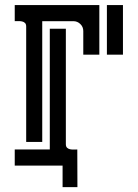

<svg xmlns="http://www.w3.org/2000/svg" viewBox="-20 -664 552 770"><path d="M85 -557.6Q85 -567.4 80.1 -572Q75.2 -576.7 68.1 -578.1Q61 -579.6 53.2 -579.3Q45.4 -579.1 39.1 -579.1V-643.6H378.4V-444.8H314V-539.6Q314 -556.2 302.2 -567.6Q290.5 -579.1 273.9 -579.1H149.4V-94.7H85ZM231 0H39.1V-64.5H179.7V-548.8H244.1V-85.9Q244.1 -76.2 249 -71.5Q253.9 -66.9 261 -65.4Q268.1 -64 275.9 -64.2Q283.7 -64.5 290 -64.5L290.5 86.4H231ZM408.7 -444.8V-643.6H473.1V-444.8Z"/></svg>

Font: Isar CAT
Style: Regular
Weight: 400
Designer: Digitized by Peter Wiegel
Foundry: CAT-Fonts, Peter Wiegel
Version: Version 1.000; ttfautohint (v1.3)